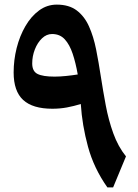

<svg xmlns="http://www.w3.org/2000/svg" viewBox="-20 -812 599 832"><path d="M525.9 -134.3 470.2 0H445.3Q386.7 -83 361.3 -176.3Q335.9 -269.5 330.1 -361.3Q300.3 -352.1 270 -346.4Q239.7 -340.8 207 -340.8Q121.6 -340.8 80.3 -378.9Q39.1 -417 39.1 -498Q39.1 -551.8 52.2 -604Q65.4 -656.2 90.1 -698.7Q114.7 -741.2 149.2 -766.6Q183.6 -792 226.1 -792Q279.3 -792 312.7 -766.6Q346.2 -741.2 365.7 -697.5Q385.3 -653.8 396.5 -597.7Q407.7 -541.5 417 -480Q426.3 -419.9 438.2 -356Q450.2 -292 470.9 -234.4Q491.7 -176.8 525.9 -134.3ZM316.9 -489.3Q308.1 -539.6 294.9 -579.1Q281.7 -618.7 260.7 -641.6Q239.7 -664.6 205.6 -664.6Q181.6 -664.6 162.1 -646Q142.6 -627.4 131.1 -598.1Q119.6 -568.8 119.6 -537.1Q119.6 -502.9 142.8 -491.5Q166 -480 216.3 -480Q239.3 -480 265.6 -482.7Q292 -485.4 316.9 -489.3Z"/></svg>

Font: Pinar DS4-SemiBold
Style: Regular
Weight: 600
Designer: Amin Abedi
Version: Version 2.000